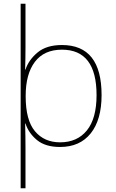

<svg xmlns="http://www.w3.org/2000/svg" viewBox="-20 -780 623 1032"><path d="M499 -269Q499 -143 447 -79Q395 -15 303 -15Q218 -15 168 -74.5Q118 -134 118 -262V-265Q118 -382 167.5 -447.5Q217 -513 313 -513Q499 -513 499 -269ZM526 -269Q526 -538 313 -538Q230 -538 182 -498Q134 -458 117 -406H115Q116 -431 116.5 -466Q117 -501 117 -525V-760H91V232H117V15Q117 -16 116.5 -49Q116 -82 115 -116H117Q134 -64 179 -27Q224 10 303 10Q409 10 467.5 -63Q526 -136 526 -269Z"/></svg>

Font: Noto Sans UI Thin
Style: Regular
Weight: 250
Designer: Monotype Design Team
Foundry: Monotype Imaging Inc.
Version: Version 1.901